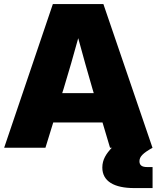

<svg xmlns="http://www.w3.org/2000/svg" viewBox="-20 -748 793 972"><path d="M1 0H210L249.5 -127.9H499L537.1 0H545.9C518.1 29.8 498 59.6 498 100.1C498 169.9 558.1 204.1 659.2 204.1H752.4V97.7H724.6C699.2 97.7 686 88.9 686 68.4C686 45.4 702.6 27.8 752.4 0H752L503.4 -727.5H247.6ZM294.9 -276.4 301.8 -297.9C327.6 -383.3 352.1 -466.3 376 -554.7C399.9 -466.3 423.3 -383.3 448.2 -297.9L454.6 -276.4Z"/></svg>

Font: Raveo Display Display ExtraBold
Style: Regular
Weight: 800
Designer: Jakub Foglar, Rasmus Andersson (Inter)
Foundry: Jakubfoglar.com
Version: Version 1.100;Glyphs 3.2.3 (3260)